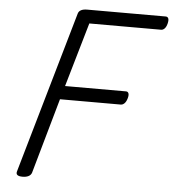

<svg xmlns="http://www.w3.org/2000/svg" viewBox="-64 -1056 1014 1129"><g transform="rotate(5 443.0 -492.0)"><path d="M111 14Q68 14 76 -14L351 -970Q355 -984 368.5 -991Q382 -998 404 -998H868Q879 -998 883.5 -988.5Q888 -979 883 -958Q878 -938 868.5 -928Q859 -918 848 -918H424L314 -539H674Q685 -539 689 -528.5Q693 -518 687 -498Q681 -478 671 -468.5Q661 -459 650 -459H291L165 -14Q160 0 146 7Q132 14 111 14Z"/></g></svg>

Font: Playwrite AU NSW
Style: Regular
Weight: 400
Designer: Veronika Burian, José Scaglione
Foundry: TypeTogether
Version: Version 1.002